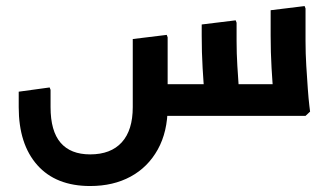

<svg xmlns="http://www.w3.org/2000/svg" viewBox="-20 -382 1094 633"><path d="M277.3 231.3Q164.3 231.3 103 162.3Q41.7 93.3 41.7 -28.7H146.7Q146.7 50 179.7 88.5Q212.7 127 277.3 127Q345.3 127 381.5 87.2Q417.7 47.3 417.7 -28.7H532.7Q532.7 52.3 500.2 110.8Q467.7 169.3 410.5 200.3Q353.3 231.3 277.3 231.3ZM41.7 -28.7V-79.7L143.7 -93.7L146.7 -85.7V-28.7ZM417.7 -28.7V-253.3L529.7 -267L532.7 -259V-28.7ZM479.3 0V-104.3H930.3V0ZM654 0 657 -42Q657 -42 654 -74.5Q651 -107 648 -158Q645 -209 645 -265V-301.3L757 -315L760 -307V-247Q760 -206 762.5 -165Q765 -124 767.5 -89.5Q770 -55 772.5 -34.5Q775 -14 775 -14L760 0ZM881.3 0 884.3 -42Q884.3 -42 881.3 -74.5Q878.3 -107 875.3 -158Q872.3 -209 872.3 -265V-348.3L984.3 -362L987.3 -354V-247Q987.3 -206 989.8 -165Q992.3 -124 994.8 -89.5Q997.3 -55 999.8 -34.5Q1002.3 -14 1002.3 -14L987.3 0Z"/></svg>

Font: Fustat
Style: Regular
Weight: 400
Designer: Mohamed Gaber, Khaled Hosny, Laura Garcia Mut
Foundry: Kief Type Foundry, Alif Type Foundry, Hard Type Foundry
Version: Version 1.007